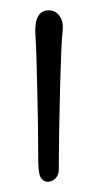

<svg xmlns="http://www.w3.org/2000/svg" viewBox="-20 -913 188 370"><path d="M51.8 -742.2Q50.3 -816.9 48.3 -844.2Q44.9 -893.1 74.2 -893.1Q86.9 -893.1 94.7 -882.3Q102.5 -871.6 100.8 -854.5Q99.1 -837.4 98.1 -814.9Q97.2 -792.5 96.4 -765.6Q95.7 -738.8 95 -710.4Q94.2 -682.1 94 -657.5Q93.8 -632.8 93.5 -614.7Q93.3 -596.7 93.3 -586.2Q93.3 -575.7 87.2 -569.6Q81.1 -563.5 73.2 -562.7Q65.4 -562 59.6 -569.1Q53.7 -576.2 53.7 -604.5Q53.7 -632.8 53.2 -670.9Q52.7 -709 51.8 -742.2Z"/></svg>

Font: Pompiere 
Style: Regular
Weight: 400
Designer: Karolina Lach
Foundry: Sorkin Type Co.
Version: Version 1.002